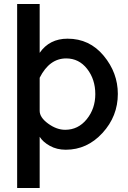

<svg xmlns="http://www.w3.org/2000/svg" viewBox="-20 -730 642 963"><path d="M310 21Q265 21 230 1.5Q195 -18 179 -44V213H66V-710H179V-465Q228 -536 319 -536Q429 -536 500 -450.5Q571 -365 571 -259Q571 -147 494 -63Q417 21 310 21ZM458 -258Q458 -332 417 -384.5Q376 -437 312 -437Q228 -437 179 -340V-174Q179 -141 221.5 -110Q264 -79 307 -79Q372 -79 415 -132Q458 -185 458 -258Z"/></svg>

Font: Raleway
Style: Regular
Weight: 600
Designer: Matt McInerney, Pablo Impallari, Rodrigo Fuenzalida
Foundry: Matt McInerney, Pablo Impallari, Rodrigo Fuenzalida
Version: Version 1.000;PS 001.001;hotconv 1.0.56; ttfautohint (v1.5)